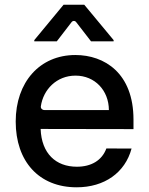

<svg xmlns="http://www.w3.org/2000/svg" viewBox="-20 -787 633 818"><path d="M367.9 -610.8H464.1V-616.1L339.1 -766.7H250.7L126.1 -616.1V-610.8H221.9L284.8 -692.5C290.1 -699.6 299.4 -699.6 304.7 -692.5ZM301.1 -552.6C149.1 -552.6 46.9 -436.8 46.9 -269.2C46.9 -99.8 145.6 11 306.5 11C425.4 11 513.1 -51.8 540.5 -154.1L433.2 -154.5C414.1 -103 368.3 -76.7 307.5 -76.7C218 -76.7 157 -132.8 153.1 -237.6L548.7 -236.9V-277.7C548.7 -475.5 425.1 -552.6 301.1 -552.6ZM443.9 -318.2H169C159.8 -318.2 152.7 -325.3 154.1 -334.5C164.4 -405.5 221.2 -464.8 301.8 -464.8C384.6 -464.8 443.5 -401.3 443.9 -318.2Z"/></svg>

Font: RA Harald Medium
Style: Regular
Weight: 500
Designer: Rasmus Andersson
Foundry: rsms
Version: Version 3.000;hotconv 1.0.109;makeotfexe 2.5.65596